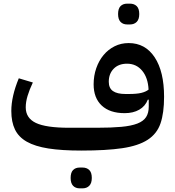

<svg xmlns="http://www.w3.org/2000/svg" viewBox="-20 -813 959 1052"><path d="M425 12Q318 12 245 0.5Q172 -11 127 -36.5Q82 -62 62 -103.5Q42 -145 42 -205Q42 -285 83 -384L160 -361Q141 -321 131 -287.5Q121 -254 121 -225Q121 -166 176.5 -139.5Q232 -113 358 -113H511Q590 -113 644.5 -118Q699 -123 732.5 -136Q766 -149 780.5 -171.5Q795 -194 795 -229V-267H790Q776 -231 743 -212Q710 -193 663 -193Q582 -193 537.5 -234.5Q493 -276 493 -351Q493 -398 507.5 -439.5Q522 -481 547.5 -511.5Q573 -542 608 -559.5Q643 -577 685 -577Q776 -577 827.5 -499Q879 -421 879 -283Q879 -194 859.5 -137Q840 -80 789 -47Q738 -14 650 -1Q562 12 425 12ZM687 -298Q729 -298 754 -304Q779 -310 794 -322Q791 -387 759 -425.5Q727 -464 676 -464Q630 -464 603 -436.5Q576 -409 576 -365Q576 -330 599 -314Q622 -298 667 -298ZM417 219Q394 219 380.5 205Q367 191 367 162Q367 132 380.5 118.5Q394 105 417 105H432Q455 105 469 118.5Q483 132 483 162Q483 191 469 205Q455 219 432 219ZM677 -679Q654 -679 640.5 -693Q627 -707 627 -736Q627 -766 640.5 -779.5Q654 -793 677 -793H692Q715 -793 729 -779.5Q743 -766 743 -736Q743 -707 729 -693Q715 -679 692 -679Z"/></svg>

Font: IBM Plex Sans Arabic Medm
Style: Regular
Weight: 500
Designer: Mike Abbink, Paul van der Laan, Pieter van Rosmalen, Wael Morcos, Khajak Apelian
Foundry: Bold Monday
Version: Version 1.005